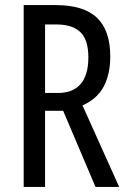

<svg xmlns="http://www.w3.org/2000/svg" viewBox="-20 -734 501 754"><path d="M199 -714Q309 -714 361 -664Q413 -614 413 -513Q413 -443 387.5 -394.5Q362 -346 304 -320L448 0H355L228 -299H157V0H73V-714ZM200 -638H157V-369H209Q266 -369 296.5 -404Q327 -439 327 -509Q327 -577 296 -607.5Q265 -638 200 -638Z"/></svg>

Font: Noto Sans Lao ExtraCondensed
Style: Regular
Weight: 400
Width: 2
Designer: Monotype Design Team
Foundry: Monotype Imaging Inc.
Version: Version 2.004; ttfautohint (v1.8.4.7-5d5b)